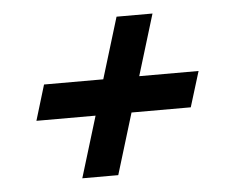

<svg xmlns="http://www.w3.org/2000/svg" viewBox="-39 -482 611 500"><g transform="rotate(-5 267.0 -232.0)"><path d="M157 -26.5 282.5 -438H376.5L251 -26.5ZM79 -278.5H483L454.5 -186H51Z"/></g></svg>

Font: Newsreader ExtraBold
Style: Italic
Weight: 800
Italic angle: -17°
Designer: Hugues Gentile
Foundry: Production Type
Version: Version 1.003